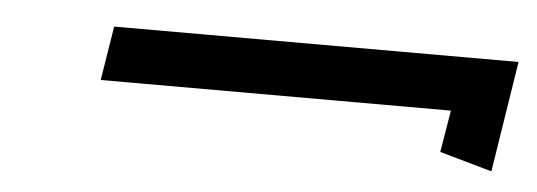

<svg xmlns="http://www.w3.org/2000/svg" viewBox="-26 -367 613 219"><g transform="rotate(5 280.5 -257.5)"><path d="M489 -259 481 -211 541 -194 561 -321H98L88 -259Z"/></g></svg>

Font: Charger Pro
Style: LitExtObl
Weight: 300
Designer: Jasper
Foundry: Cannot Into Space Fonts
Version: Version 1.09